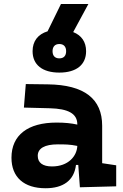

<svg xmlns="http://www.w3.org/2000/svg" viewBox="-20 -952 626 981"><path d="M388.2 4.9 573.7 0V-107.4L502 -118.2V-309.6C502 -446.3 412.1 -518.6 224.6 -521L111.8 -522.5L102.1 -402.3L234.4 -398.9C327.6 -396.5 375 -372.1 375 -316.9V-315.4C343.8 -322.3 312 -325.7 269 -325.7C122.1 -325.7 38.6 -261.7 38.6 -146C38.6 -46.4 102.5 9.8 212.9 9.8C302.7 9.8 358.9 -29.8 368.2 -109.4H379.9ZM283.2 -581.1C370.1 -581.1 419.9 -621.1 419.9 -690.4C419.9 -737.8 396.5 -771.5 354 -788.1L431.6 -931.6H291.5L223.1 -792C173.8 -776.9 146.5 -741.7 146.5 -690.4C146.5 -621.1 196.3 -581.1 283.2 -581.1ZM375 -206.5C373 -154.8 329.6 -101.6 245.6 -101.6C198.2 -101.6 172.9 -120.6 172.9 -155.8C172.9 -194.3 208.5 -214.4 275.4 -214.4C309.6 -214.4 337.4 -214.4 375 -206.5ZM283.2 -653.8C260.7 -653.8 248.5 -667 248.5 -690.4C248.5 -713.4 260.7 -727.1 283.2 -727.1C305.7 -727.1 317.9 -713.4 317.9 -690.4C317.9 -667 305.7 -653.8 283.2 -653.8Z"/></svg>

Font: Cascadia Code
Style: Bold
Weight: 700
Monospace: yes
Designer: Aaron Bell
Foundry: Saja Typeworks
Version: Version 2404.023